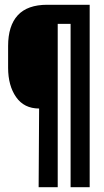

<svg xmlns="http://www.w3.org/2000/svg" viewBox="-20 -720 436 805"><path d="M356 65H276V-620H222V65H142L144 -265Q81 -265 47.5 -313Q14 -361 14 -436V-527Q14 -612 54.5 -656Q95 -700 178 -700H356Z"/></svg>

Font: Bebas Neue Bold
Style: Regular
Weight: 700
Designer: Ryoichi Tsunekawa & LGV (GE)
Foundry: Free Software Foundation, Inc.
Version: Version 1.003 August 13, 2016